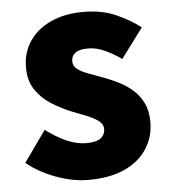

<svg xmlns="http://www.w3.org/2000/svg" viewBox="-47 -626 603 683"><g transform="rotate(-5 255.0 -284.5)"><path d="M242 14Q187 14 127 -8Q67 -30 23 -66L102 -177Q141 -148 176.5 -132.5Q212 -117 246 -117Q281 -117 297 -129Q313 -141 313 -162Q313 -179 297 -191Q281 -203 255 -213.5Q229 -224 200 -235Q166 -249 132.5 -270Q99 -291 77 -323.5Q55 -356 55 -403Q55 -457 82.5 -497.5Q110 -538 159.5 -560.5Q209 -583 275 -583Q342 -583 392 -560.5Q442 -538 478 -510L399 -404Q368 -426 338.5 -439Q309 -452 281 -452Q250 -452 235.5 -441.5Q221 -431 221 -411Q221 -394 235.5 -383Q250 -372 275 -363Q300 -354 329 -343Q356 -333 382.5 -319.5Q409 -306 431 -286Q453 -266 466 -238.5Q479 -211 479 -172Q479 -120 452 -77.5Q425 -35 372.5 -10.5Q320 14 242 14Z"/></g></svg>

Font: Noto Sans KR Thin Black
Style: Regular
Weight: 900
Version: Version 2.004-H2;hotconv 1.0.118;makeotfexe 2.5.65603